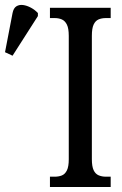

<svg xmlns="http://www.w3.org/2000/svg" viewBox="-30 -745 488 765"><path d="M169 0V-41H188Q204 -41 216.5 -46Q229 -51 236.5 -66Q244 -81 244 -110V-602Q244 -632 236.5 -647Q229 -662 216.5 -667.5Q204 -673 188 -673H169V-714H411V-673H392Q375 -673 362.5 -667.5Q350 -662 343 -647Q336 -632 336 -602V-111Q336 -82 343 -67Q350 -52 363 -46.5Q376 -41 392 -41H411V0ZM20 -523 -10 -537 20 -693Q24 -713 35.5 -720Q47 -727 62 -725Q77 -723 93 -714.5Q109 -706 121 -693V-681Z"/></svg>

Font: Noto Serif ExtraCondensed
Style: Regular
Weight: 400
Width: 2
Designer: Monotype Design Team
Foundry: Monotype Imaging Inc.
Version: Version 2.013